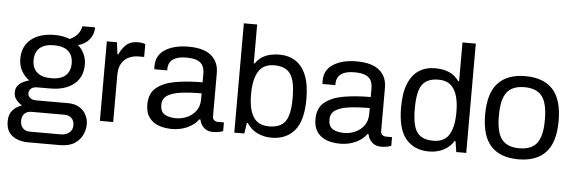

<svg xmlns="http://www.w3.org/2000/svg" viewBox="-54 -903 3777 1265"><g transform="rotate(5 1834.5 -270.5)"><path d="M161 182Q129 182 96 171Q63 160 40.5 132.5Q18 105 18 55Q18 18 33 -5Q48 -28 68 -40Q88 -52 103 -57Q81 -69 64.5 -89.5Q48 -110 48 -138Q48 -168 64 -185.5Q80 -203 101 -212.5Q122 -222 136 -225Q104 -248 84.5 -283Q65 -318 65 -361Q65 -446 122.5 -492Q180 -538 278 -538Q333 -538 378 -520Q417 -539 433.5 -562.5Q450 -586 454 -611H538Q538 -564 510 -530Q482 -496 436 -485Q462 -462 477 -430.5Q492 -399 492 -361Q492 -276 434 -230Q376 -184 278 -184H194Q166 -184 152 -171.5Q138 -159 138 -141Q138 -123 152 -110.5Q166 -98 194 -98H405Q448 -98 478 -80Q508 -62 523.5 -33Q539 -4 539 30Q539 66 522.5 101Q506 136 470 159Q434 182 373 182ZM169 111H375Q408 111 430 93Q452 75 452 45Q452 14 434 -3Q416 -20 388 -20H169Q140 -20 123 -3Q106 14 106 45Q106 75 123 93Q140 111 169 111ZM279 -252Q342 -252 373.5 -280.5Q405 -309 405 -361Q405 -413 373.5 -441.5Q342 -470 279 -470Q216 -470 184.5 -441.5Q153 -413 153 -361Q153 -309 184.5 -280.5Q216 -252 279 -252Z M623 0V-526H690L700 -447H706Q719 -480 747.5 -509Q776 -538 830 -538Q851 -538 864 -534Q877 -530 877 -530V-445H840Q807 -445 777.5 -432Q748 -419 729.5 -389.5Q711 -360 711 -311V0Z M1099 12Q1074 12 1044 6.5Q1014 1 987 -14.5Q960 -30 942.5 -59Q925 -88 925 -136Q925 -208 970.5 -246Q1016 -284 1095 -298Q1174 -312 1275 -312V-370Q1275 -398 1265 -419.5Q1255 -441 1229 -453Q1203 -465 1155 -465Q1108 -465 1082 -452.5Q1056 -440 1046 -421Q1036 -402 1036 -382V-370H951Q950 -374 950 -379.5Q950 -385 950 -392Q950 -464 1009.5 -501Q1069 -538 1163 -538Q1263 -538 1313 -496.5Q1363 -455 1363 -381V-96Q1363 -77 1374 -69Q1385 -61 1398 -61H1438V-4Q1430 0 1412.5 4Q1395 8 1370 8Q1335 8 1312 -12.5Q1289 -33 1282 -67H1275Q1248 -30 1201.5 -9Q1155 12 1099 12ZM1122 -61Q1159 -61 1194 -76.5Q1229 -92 1252 -123Q1275 -154 1275 -201V-239Q1198 -239 1140 -231.5Q1082 -224 1049.5 -203Q1017 -182 1017 -141Q1017 -96 1045 -78.5Q1073 -61 1122 -61Z M1758 12Q1707 12 1664 -9Q1621 -30 1595 -71H1589L1578 0H1512V-723H1600V-466H1606Q1632 -504 1671.5 -521Q1711 -538 1766 -538Q1825 -538 1870.5 -509Q1916 -480 1941 -419Q1966 -358 1966 -263Q1966 -118 1910.5 -53Q1855 12 1758 12ZM1736 -61Q1811 -61 1843 -105Q1875 -149 1875 -259V-263Q1875 -376 1842.5 -420.5Q1810 -465 1736 -465Q1664 -465 1632 -412.5Q1600 -360 1600 -263V-259Q1600 -164 1631.5 -112.5Q1663 -61 1736 -61Z M2211 12Q2186 12 2156 6.5Q2126 1 2099 -14.5Q2072 -30 2054.5 -59Q2037 -88 2037 -136Q2037 -208 2082.5 -246Q2128 -284 2207 -298Q2286 -312 2387 -312V-370Q2387 -398 2377 -419.5Q2367 -441 2341 -453Q2315 -465 2267 -465Q2220 -465 2194 -452.5Q2168 -440 2158 -421Q2148 -402 2148 -382V-370H2063Q2062 -374 2062 -379.5Q2062 -385 2062 -392Q2062 -464 2121.5 -501Q2181 -538 2275 -538Q2375 -538 2425 -496.5Q2475 -455 2475 -381V-96Q2475 -77 2486 -69Q2497 -61 2510 -61H2550V-4Q2542 0 2524.5 4Q2507 8 2482 8Q2447 8 2424 -12.5Q2401 -33 2394 -67H2387Q2360 -30 2313.5 -9Q2267 12 2211 12ZM2234 -61Q2271 -61 2306 -76.5Q2341 -92 2364 -123Q2387 -154 2387 -201V-239Q2310 -239 2252 -231.5Q2194 -224 2161.5 -203Q2129 -182 2129 -141Q2129 -96 2157 -78.5Q2185 -61 2234 -61Z M2800 12Q2703 12 2647.5 -53Q2592 -118 2592 -263Q2592 -358 2617 -419Q2642 -480 2687.5 -509Q2733 -538 2792 -538Q2847 -538 2886.5 -521Q2926 -504 2952 -466H2958V-723H3046V0H2980L2969 -71H2963Q2937 -30 2894 -9Q2851 12 2800 12ZM2822 -61Q2895 -61 2926.5 -112.5Q2958 -164 2958 -259V-263Q2958 -360 2926 -412.5Q2894 -465 2822 -465Q2748 -465 2715.5 -420.5Q2683 -376 2683 -263V-259Q2683 -149 2715 -105Q2747 -61 2822 -61Z M3391 12Q3272 12 3210 -54.5Q3148 -121 3148 -263Q3148 -405 3210 -471.5Q3272 -538 3391 -538Q3510 -538 3572 -471.5Q3634 -405 3634 -263Q3634 -121 3572 -54.5Q3510 12 3391 12ZM3391 -61Q3471 -61 3507 -107.5Q3543 -154 3543 -259V-267Q3543 -372 3507 -418.5Q3471 -465 3391 -465Q3311 -465 3275 -418.5Q3239 -372 3239 -267V-259Q3239 -154 3275 -107.5Q3311 -61 3391 -61Z"/></g></svg>

Font: Archivo VF Beta
Style: Regular
Weight: 400
Designer: Hector Gatti
Foundry: Omnibus-Type
Version: Version 1.002